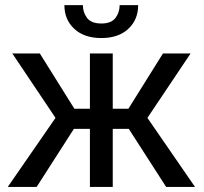

<svg xmlns="http://www.w3.org/2000/svg" viewBox="-20 -740 806 760"><path d="M335.9 0V-230H272.5L125 0H10.7L199.7 -273.4L28.8 -528.3H137.7L274.4 -309.6H335.9V-528.3H426.3V-309.6H488.3L625 -528.3H734.4L563.5 -273.4L752 0H637.7L489.7 -230H426.3V0ZM453.6 -719.7H526.9Q526.9 -662.1 487.8 -625.7Q448.7 -589.4 381.3 -589.4Q313.5 -589.4 274.2 -625.7Q234.9 -662.1 234.9 -719.7H308.1Q308.1 -690.9 324.7 -668.9Q341.3 -647 381.3 -647Q420.4 -647 437 -668.9Q453.6 -690.9 453.6 -719.7Z"/></svg>

Font: LXGW WenKai Screen
Style: Regular
Weight: 400
Designer: LXGW / Fontworks Inc.
Foundry: LXGW / Fontworks Inc.
Version: Version 1.510;January 18,2025